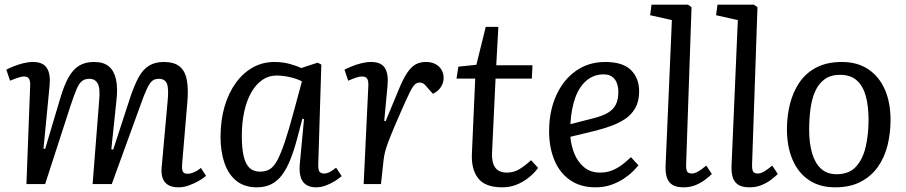

<svg xmlns="http://www.w3.org/2000/svg" viewBox="-20 -787 3876 821"><path d="M404 -357Q409 -409 398 -429.5Q387 -450 362 -450Q342 -450 329.5 -439.5Q317 -429 306.5 -403.5Q296 -378 281 -333L173 0H93L109 -420Q110 -441 104 -450.5Q98 -460 82 -460Q74 -460 61 -456Q48 -452 23 -442L7 -489Q18 -495 37.5 -503Q57 -511 79 -516.5Q101 -522 121 -522Q164 -522 180.5 -496Q197 -470 192 -420L166 -152L173 -150L238 -368Q254 -422 273 -456Q292 -490 318 -506Q344 -522 382 -522Q423 -522 445.5 -503Q468 -484 476 -447.5Q484 -411 478 -358L456 -149L464 -147L536 -368Q554 -422 572.5 -456Q591 -490 617 -506Q643 -522 680 -522Q725 -522 748.5 -502.5Q772 -483 779 -444.5Q786 -406 781 -349L759 -89Q757 -64 761.5 -54Q766 -44 782 -44Q794 -44 809.5 -50.5Q825 -57 839 -69L861 -35Q850 -25 830 -13.5Q810 -2 787.5 6Q765 14 744 14Q714 14 697.5 3Q681 -8 675 -26.5Q669 -45 671 -69L697 -357Q702 -410 693.5 -430Q685 -450 659 -450Q643 -450 632 -442Q621 -434 609 -409Q597 -384 579 -333L458 0H376Z M1341 -87Q1340 -63 1345.5 -54Q1351 -45 1366 -45Q1377 -45 1390 -51.5Q1403 -58 1417 -70L1441 -34Q1430 -24 1411.5 -12.5Q1393 -1 1372.5 6.5Q1352 14 1331 14Q1306 14 1289 3Q1272 -8 1265.5 -30.5Q1259 -53 1262 -86L1280 -278L1273 -279L1250 -192Q1237 -143 1221.5 -104.5Q1206 -66 1186.5 -39.5Q1167 -13 1140.5 0.5Q1114 14 1078 14Q1025 14 990.5 -14Q956 -42 939.5 -91Q923 -140 923 -201Q923 -272 940 -330.5Q957 -389 988 -432Q1019 -475 1061 -498.5Q1103 -522 1153 -522Q1189 -522 1219.5 -513.5Q1250 -505 1268 -496L1338 -519L1354 -511ZM1092 -53Q1116 -53 1133.5 -63.5Q1151 -74 1166 -102Q1181 -130 1198 -180.5Q1215 -231 1237 -313L1271 -439Q1251 -450 1220.5 -457Q1190 -464 1162 -464Q1129 -464 1102 -445.5Q1075 -427 1055 -392.5Q1035 -358 1024.5 -310.5Q1014 -263 1014 -206Q1014 -153 1022 -119Q1030 -85 1047 -69Q1064 -53 1092 -53Z M1555 -420Q1556 -441 1550 -450.5Q1544 -460 1528 -460Q1518 -460 1504 -455.5Q1490 -451 1469 -442L1453 -489Q1464 -495 1483.5 -503Q1503 -511 1525 -516.5Q1547 -522 1567 -522Q1610 -522 1626 -496Q1642 -470 1637 -420L1623 -270L1629 -269L1685 -404Q1703 -448 1720 -474Q1737 -500 1756 -511Q1775 -522 1801 -522Q1826 -522 1843 -512.5Q1860 -503 1868.5 -487.5Q1877 -472 1877 -454Q1877 -433 1865 -414.5Q1853 -396 1831 -386L1808 -412Q1797 -426 1790 -430Q1783 -434 1774 -434Q1767 -434 1761 -431Q1755 -428 1748 -419Q1741 -410 1732.5 -393Q1724 -376 1711 -347Q1679 -275 1661 -232Q1643 -189 1634.5 -164Q1626 -139 1623 -121.5Q1620 -104 1618 -82L1609 0H1535Z M1940 -502 2017 -510 2057 -672H2111L2102 -508H2257L2254 -451H2099L2084 -134Q2082 -92 2097.5 -70.5Q2113 -49 2148 -49Q2178 -49 2202.5 -64.5Q2227 -80 2251 -102L2281 -69Q2264 -46 2240 -27Q2216 -8 2188 3Q2160 14 2127 14Q2054 14 2024 -25.5Q1994 -65 1998 -133L2012 -451H1932Z M2568 -522Q2643 -522 2678 -487.5Q2713 -453 2713 -396Q2713 -354 2696.5 -325Q2680 -296 2652.5 -278Q2625 -260 2593 -248.5Q2561 -237 2530 -229L2419 -202Q2422 -165 2436 -130Q2450 -95 2477.5 -72Q2505 -49 2546 -49Q2569 -49 2589.5 -55.5Q2610 -62 2631.5 -76.5Q2653 -91 2678 -115L2710 -80Q2701 -69 2685.5 -53.5Q2670 -38 2646.5 -22.5Q2623 -7 2593 3.5Q2563 14 2526 14Q2462 14 2417.5 -17Q2373 -48 2350.5 -102.5Q2328 -157 2328 -225Q2328 -311 2358 -378Q2388 -445 2442 -483.5Q2496 -522 2568 -522ZM2624 -393Q2624 -414 2618 -431Q2612 -448 2598 -458.5Q2584 -469 2561 -469Q2520 -469 2489 -443.5Q2458 -418 2440.5 -371Q2423 -324 2419 -256L2520 -282Q2555 -291 2578 -304Q2601 -317 2612.5 -338.5Q2624 -360 2624 -393Z M2853 -701 2760 -722 2766 -767H2922L2937 -756L2914 -87Q2913 -65 2917.5 -55Q2922 -45 2939 -45Q2950 -45 2965 -53.5Q2980 -62 3000 -79L3024 -43Q3014 -33 2996.5 -19.5Q2979 -6 2955.5 4Q2932 14 2903 14Q2871 14 2854 2.5Q2837 -9 2831 -29.5Q2825 -50 2826 -77Z M3135 -701 3042 -722 3048 -767H3204L3219 -756L3196 -87Q3195 -65 3199.5 -55Q3204 -45 3221 -45Q3232 -45 3247 -53.5Q3262 -62 3282 -79L3306 -43Q3296 -33 3278.5 -19.5Q3261 -6 3237.5 4Q3214 14 3185 14Q3153 14 3136 2.5Q3119 -9 3113 -29.5Q3107 -50 3108 -77Z M3551 14Q3485 14 3439 -17Q3393 -48 3369 -104Q3345 -160 3345 -235Q3345 -291 3358 -342.5Q3371 -394 3398.5 -434.5Q3426 -475 3471 -498.5Q3516 -522 3580 -522Q3646 -522 3692.5 -491Q3739 -460 3763.5 -404.5Q3788 -349 3788 -274Q3788 -217 3775 -165Q3762 -113 3733.5 -73Q3705 -33 3660 -9.5Q3615 14 3551 14ZM3557 -42Q3611 -42 3640.5 -74.5Q3670 -107 3682 -160.5Q3694 -214 3694 -275Q3694 -332 3682.5 -375Q3671 -418 3644.5 -442.5Q3618 -467 3572 -467Q3532 -467 3506 -448Q3480 -429 3465.5 -396Q3451 -363 3445.5 -320.5Q3440 -278 3440 -231Q3440 -175 3452.5 -132Q3465 -89 3491 -65.5Q3517 -42 3557 -42Z"/></svg>

Font: Literata 18pt
Style: Italic
Weight: 400
Italic angle: -2°
Designer: Latin by Veronika Burian and Jose Scaglione. Greek by Irene Vlachou. Cyrillic by Vera Evstafieva
Foundry: TypeTogether
Version: Version 3.103;gftools[0.9.29]